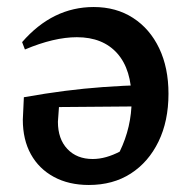

<svg xmlns="http://www.w3.org/2000/svg" viewBox="-20 -518 531 547"><path d="M247 -498Q311 -498 359 -467Q407 -436 433.5 -380.5Q460 -325 460 -251Q460 -173 431.5 -114.5Q403 -56 352.5 -23.5Q302 9 233 9Q176 9 133.5 -14Q91 -37 68 -78.5Q45 -120 45 -177L48 -241Q110 -252 164.5 -259Q219 -266 274 -270Q329 -274 394 -276L393 -215L148 -213L145 -171Q145 -122 172 -93.5Q199 -65 244 -65Q263 -65 282.5 -70.5Q302 -76 321 -86Q355 -156 355 -233Q355 -320 314 -366Q273 -412 199 -412Q134 -412 51 -377L43 -398Q130 -498 247 -498Z"/></svg>

Font: Piazzolla 24pt SemiBold
Style: Regular
Weight: 600
Designer: Juan Pablo del Peral
Foundry: Huerta Tipografica
Version: Version 2.005